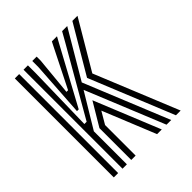

<svg xmlns="http://www.w3.org/2000/svg" viewBox="-170 -712 823 823"><g transform="rotate(-45 242.0 -300.0)"><path d="M102 0V-600H128.5V-550.5L121.8 -251H135.5L310.5 -555.2L335.8 -600H366.8L240 -385L397.2 0H368.8L223 -357L128.5 -200.2V0ZM49.2 0V-600H75.5V0ZM155 0V-192.8L218.2 -298.8L340 0H311.5L213.8 -240.2L181.5 -185.2V0ZM425.8 0 269.8 -382.8 398 -600H429L299.2 -380.2L454.5 0ZM138.5 -312.5 155 -563V-600H181.5V-575.8L165 -402.8H174.8L264.8 -582.5L273.8 -600H304.8L288.5 -570.2L149 -312.5Z"/></g></svg>

Font: Big Shoulders Inline Text Thin ExtraBold
Style: Regular
Weight: 800
Version: Version 2.002